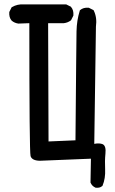

<svg xmlns="http://www.w3.org/2000/svg" viewBox="-20 -749 540 898"><path d="M426.3 128.4Q418.5 125 412.8 119.4Q407.2 113.8 403.8 106L403.3 104.5V103.5L405.3 -6.8L166 2.9Q129.4 2 123 -19Q117.2 -37.1 117.2 -640.6L66.4 -638.7H65.9Q48.3 -641.1 35.2 -651.9L34.7 -652.3Q27.8 -660.2 25.1 -670.2Q22.5 -680.2 23.4 -691.9V-692.9L23.9 -693.8L33.7 -713.4L34.7 -715.3L36.1 -715.8Q61 -730.5 91.8 -728.5H288.1H289.6L290.5 -728L310.1 -718.3L311.5 -717.8L312 -716.8Q318.8 -709 321.5 -699Q324.2 -689 323.2 -677.2V-676.3L322.8 -675.3L313 -655.8L312 -654.3L311 -653.3Q303.7 -647.9 295.7 -644.8Q287.6 -641.6 278.8 -640.6H278.3H205.1L207 -87.4L333 -92.8Q335 -324.2 336.2 -450.9Q337.4 -577.6 337.9 -602.5Q338.9 -653.3 353 -698.7L353.5 -700.7L354.5 -701.7Q370.1 -714.8 394 -712.9H395L396 -712.4L415.5 -702.6L417.5 -701.7L418.5 -699.7Q434.6 -667 428.7 -624.5L420.9 -76.2Q433.1 -78.6 443.1 -78.1Q453.1 -77.6 460 -74.7Q477.1 -66.9 473.1 -29.8Q469.7 2.9 471.7 43Q472.7 64 469.7 83Q466.8 102.1 459.5 119.6L459 120.6L457.5 121.6Q451.7 126.5 444.3 128.2Q437 129.9 428.2 128.9H427.2Z"/></svg>

Font: NaikaiFont
Style: SemiBold
Weight: 600
Version: Version 1.89